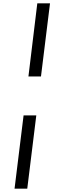

<svg xmlns="http://www.w3.org/2000/svg" viewBox="-20 -869 352 1148"><path d="M150 -412H225L279 -849H203ZM67 259H143L197 -179H121Z"/></svg>

Font: TPK Tissa Web Medium
Style: Italic
Weight: 500
Italic angle: -7°
Designer: Jacques Le Bailly, Suppakit Chalermlarp | Katatrad Co.,Ltd.
Foundry: Jacques Le Bailly, Cadson Demak Co.,Ltd.
Version: Version 5.000;Glyphs 3.1.2 (3151)